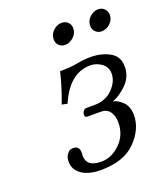

<svg xmlns="http://www.w3.org/2000/svg" viewBox="-120 -699 682 794"><g transform="rotate(-20 221.0 -302.5)"><path d="M243 -616Q259 -616 270 -605.5Q281 -595 281 -579Q281 -556 263.5 -540.5Q246 -525 227 -525Q210 -525 199.5 -535.5Q189 -546 189 -563Q189 -585 206 -600.5Q223 -616 243 -616ZM404 -617Q420 -617 431 -606Q442 -595 442 -579Q442 -557 425 -541.5Q408 -526 388 -526Q372 -526 361 -536.5Q350 -547 350 -563Q350 -586 367 -601.5Q384 -617 404 -617ZM138 -83Q138 -80 137.5 -76Q137 -72 137 -70Q137 -20 202 -20Q248 -20 285.5 -57Q323 -94 323 -149Q323 -178 309.5 -196.5Q296 -215 270 -215H210Q200 -215 200 -227Q200 -236 206 -243Q212 -250 218 -250H255Q304 -250 335 -281.5Q366 -313 366 -348Q366 -377 343.5 -393.5Q321 -410 294 -410Q202 -410 152 -293L128 -298Q154 -366 169 -430Q217 -430 246 -436Q275 -442 307 -442Q354 -442 390.5 -422Q427 -402 427 -357Q427 -311 393.5 -279Q360 -247 330 -238Q350 -236 372 -215Q394 -194 394 -155Q394 -94 342 -41Q290 12 189 12Q135 12 104.5 -9.5Q74 -31 74 -66Q74 -84 81.5 -95.5Q89 -107 96 -110Q103 -113 110 -113Q138 -113 138 -83Z"/></g></svg>

Font: Linux Libertine O
Style: Italic
Weight: 400
Italic angle: -12°
Designer: Philipp H. Poll
Foundry: Philipp H. Poll
Version: Version 5.1.6